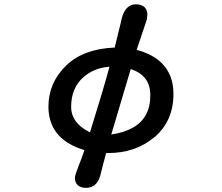

<svg xmlns="http://www.w3.org/2000/svg" viewBox="-20 -737 1040 900"><path d="M684.6 -291Q684.6 -383.8 592.8 -413.1L501.5 -106.4Q623.5 -124.5 664.1 -199.2Q684.6 -236.8 684.6 -291ZM313.5 -236.3Q313.5 -159.7 401.9 -116.7Q465.3 -320.3 493.2 -424.3Q420.4 -419.4 369.1 -373.5Q313.5 -323.2 313.5 -236.3ZM331.1 95.7Q331.1 85.4 348.1 41.5Q363.3 4.9 375.5 -33.2Q254.9 -69.8 220.7 -158.7Q207 -193.8 207 -236.3Q207 -349.6 290.5 -430.2Q370.6 -507.8 517.6 -514.2L546.9 -633.8Q558.6 -697.8 594.2 -712.4Q604.5 -716.8 616.2 -716.8Q644 -716.8 658.2 -702.6Q670.9 -689.9 670.9 -667V-666.5L668 -644.5L620.6 -503.4Q696.3 -482.9 738.8 -440.4Q793 -386.2 793 -296.9Q793 -169.9 704.1 -93.8H703.6Q614.3 -19.5 486.3 -19.5H477.5L463.4 32.7L453.1 74.2Q440.9 131.8 400.4 141.6Q392.6 143.6 383.8 143.6Q356.9 143.6 343.3 129.9Q331.1 117.7 331.1 95.7Z"/></svg>

Font: YuPearl-SemiBold
Style: SemiBold
Weight: 600
Designer: Max Yao
Foundry: Max-Everyday
Version: Version 1.011; ttfautohint (v1.8.3)